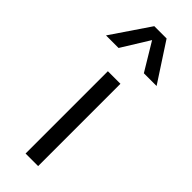

<svg xmlns="http://www.w3.org/2000/svg" viewBox="-280 -777 800 800"><g transform="rotate(45 120.0 -377.0)"><path d="M82 0V-485H156V0ZM-29 -585 86 -754.5H158.5L269 -585H194L120.5 -707L45 -585Z"/></g></svg>

Font: Geologica Roman ExtraLight
Style: Regular
Weight: 250
Designer: Sindre Bremnes, Frode Helland
Foundry: Monokrom Skriftforlag AS
Version: Version 1.010;gftools[0.9.28]